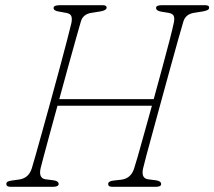

<svg xmlns="http://www.w3.org/2000/svg" viewBox="-20 -720 826 740"><path d="M136.5 -71.5Q128 -33 155.5 -29L187 -25Q206.5 -22 206 -10.5Q206 -5 199.5 -2.5Q193 0 185.5 0H21Q4.5 0 4.5 -10.5Q3.5 -21.5 24.5 -24L53 -28Q90.5 -33 102.5 -71Q106 -82 117.2 -121.5Q128.5 -161 144.2 -218Q160 -275 177.5 -338.2Q195 -401.5 211 -461.2Q227 -521 238.8 -566.2Q250.5 -611.5 255 -630.5Q258.5 -647.5 255 -657.5Q251.5 -667.5 234.5 -670.5L206.5 -675.5Q186 -678.5 186.5 -690Q187 -700 211.5 -700H375.5Q391 -700 391 -691Q391 -680 367 -676L332.5 -670.5Q299.5 -665.5 291.5 -636.5Q285.5 -615.5 272.2 -568.8Q259 -522 242.2 -461.2Q225.5 -400.5 208.5 -338H572.5Q589.5 -400.5 605.8 -460.2Q622 -520 633.8 -565.5Q645.5 -611 649.5 -630.5Q653.5 -647.5 650 -657.5Q646.5 -667.5 629.5 -670.5L601.5 -675Q581 -678.5 581.5 -690Q581.5 -700 604.5 -700H770.5Q786.5 -700 786 -690.5Q786 -685 780.8 -681.8Q775.5 -678.5 762 -676L727.5 -670.5Q694.5 -665 686.5 -636Q680 -615 667 -568.5Q654 -522 637.2 -461.2Q620.5 -400.5 603 -336.5Q585.5 -272.5 570 -215.8Q554.5 -159 544 -120Q533.5 -81 531.5 -71Q523 -33 550.5 -29L582 -25Q601.5 -22 601 -10Q601 -4.5 594.5 -2.2Q588 0 580.5 0H413.5Q397 0 397 -10Q396 -21.5 417 -24L448 -27.5Q485 -32.5 497 -71Q500.5 -81 510.8 -116.5Q521 -152 535.2 -203.5Q549.5 -255 565.5 -312.5H201.5Q185.5 -254.5 171.5 -202.8Q157.5 -151 148 -115.8Q138.5 -80.5 136.5 -71.5Z"/></svg>

Font: Fraunces 72pt SuperSoft Thin
Style: Italic
Weight: 100
Italic angle: -16°
Version: Version 1.000;[b76b70a41]